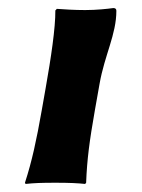

<svg xmlns="http://www.w3.org/2000/svg" viewBox="-20 -454 352 477"><path d="M93.4 -235 83.7 -180C70.5 -105 59.5 -54 42 0L43.5 3C64.6 0.7 83 0 118 0C152 0 173.1 1 191.5 3L194 0C196.1 -57 202.3 -104 215.7 -180L227.4 -246C240 -317.6 269.1 -368.5 269.1 -427.2C269.1 -431.9 266.5 -434 261.5 -434C247.5 -432 219.6 -429 191.6 -429C165.6 -429 138.6 -430.7 121.2 -432L117.5 -428C117.9 -385 106.7 -310 93.4 -235Z"/></svg>

Font: Linux Biolinum O 
Style: Bold Italic
Weight: 700
Designer: Philipp H. Poll
Foundry: Philipp H. Poll
Version: Version 1.3.2